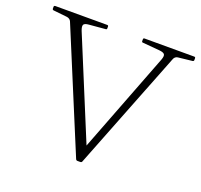

<svg xmlns="http://www.w3.org/2000/svg" viewBox="-127 -880 1074 1024"><g transform="rotate(20 410.5 -368.0)"><path d="M412 0Q405 0 402 -7L120 -686Q117 -693 110.5 -697.5Q104 -702 94 -703L18 -711Q11 -712 11 -719V-729Q11 -736 19 -736H313Q320 -736 320 -729V-719Q320 -712 313 -712L221 -704Q196 -702 191.5 -692Q187 -682 196 -659L445 -56L411 -46L648 -661Q657 -685 650 -693.5Q643 -702 619 -704L525 -712Q518 -712 518 -719V-729Q518 -736 525 -736H807Q814 -736 814 -729V-719Q814 -712 807 -711L726 -702Q718 -701 712 -696Q706 -691 703 -682L438 -7Q436 0 428 0Z"/></g></svg>

Font: Hahmlet ExtraLight
Style: Regular
Weight: 250
Designer: Minjoo Ham & Mark Frömberg
Foundry: hypertype
Version: Version 1.002